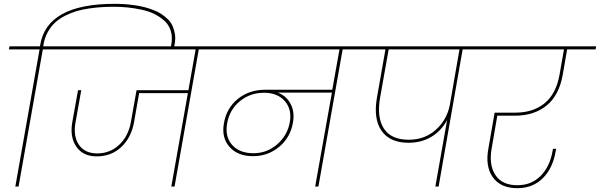

<svg xmlns="http://www.w3.org/2000/svg" viewBox="-20 -985 3168 1014"><path d="M206.1 -724.1 78.1 0H61L189 -724.1H26.9L29.8 -740.2H190.9L191.9 -745.1Q225.6 -964.8 585.9 -964.8Q612.3 -964.8 637.7 -963.1Q663.1 -961.4 690.4 -957.5Q717.8 -953.6 741.9 -947.5Q766.1 -941.4 790.3 -932.1Q814.5 -922.9 832.8 -910.6Q851.1 -898.4 867.2 -882.6Q883.3 -866.7 891.8 -846.9Q900.4 -827.1 904.1 -803Q907.7 -778.8 901.9 -750L898.9 -732.9H881.8L884.8 -750Q891.6 -789.1 882.1 -821Q872.6 -853 849.4 -874.3Q826.2 -895.5 796.1 -910.6Q766.1 -925.8 728 -933.8Q689.9 -941.9 654.8 -945.6Q619.6 -949.2 583 -949.2Q549.3 -949.2 519.8 -947.5Q490.2 -945.8 453.4 -940.7Q416.5 -935.5 386.2 -926.8Q356 -918 324.7 -902.3Q293.5 -886.7 270.8 -865.7Q248 -844.7 231.4 -814Q214.8 -783.2 209 -745.1L208 -740.2H371.1L368.2 -724.1Z M297.9 -724.1 300.8 -740.2H1193.8L1190.9 -724.1H1029.8L901.9 0H884.8L972.2 -493.2H714.8L688 -339.8Q673.3 -258.3 620.4 -208.5Q567.4 -158.7 488.8 -159.2Q418 -159.7 383.1 -210.7Q348.1 -261.7 361.8 -339.8L392.1 -508.8H409.2L378.9 -338.9Q365.7 -266.1 396.7 -220.5Q427.7 -174.8 493.2 -174.8Q561 -174.8 609.4 -220.2Q657.7 -265.6 670.9 -338.9L701.2 -508.8H975.1L1013.2 -724.1Z M1318.8 -175.8Q1389.2 -175.8 1442.9 -221.9Q1496.6 -268.1 1509.8 -335.9Q1523.4 -405.3 1484.9 -450.2Q1446.3 -495.1 1374.5 -495.1Q1300.8 -495.1 1246.6 -450.4Q1192.4 -405.8 1179.7 -334Q1167 -264.2 1205.6 -220Q1244.1 -175.8 1318.8 -175.8ZM1120.6 -724.1 1123.5 -740.2H1953.6L1950.7 -724.1H1789.6L1661.6 0H1644.5L1732.9 -496.1H1445.8Q1490.2 -481 1513.9 -438Q1537.6 -395 1526.9 -335.9Q1513.2 -258.8 1454.3 -209.5Q1395.5 -160.2 1315.9 -160.2Q1235.4 -160.2 1192.1 -209.2Q1148.9 -258.3 1162.6 -334Q1176.3 -414.1 1236.1 -462.6Q1295.9 -511.2 1382.8 -511.2H1734.9L1772.9 -724.1Z M2138.7 -247.1Q2223.6 -247.1 2282 -299.8Q2340.3 -352.5 2355.5 -430.2L2406.7 -724.1H2032.7L1987.3 -469.2Q1969.2 -363.8 2007.8 -305.4Q2046.4 -247.1 2138.7 -247.1ZM1880.4 -724.1 1883.3 -740.2H2588.4L2585.4 -724.1H2423.3L2296.4 0H2279.3L2341.3 -351.1Q2311.5 -294.9 2258.8 -262.9Q2206.1 -231 2137.7 -231Q2039.1 -231 1995.1 -294.2Q1951.2 -357.4 1970.7 -469.2L2015.6 -724.1Z M2516.1 -724.1 2519 -740.2H3128.4L3125.5 -724.1H2975.1L2952.1 -590.8Q2932.6 -481 2866.5 -427.5Q2800.3 -374 2699.2 -374H2606.4L2577.1 -204.1Q2560.5 -115.7 2595.9 -61.3Q2631.3 -6.8 2712.4 -6.8Q2786.1 -6.8 2835 -55.7Q2883.8 -104.5 2898.4 -188L2900.4 -199.2H2917.5Q2915 -189.5 2915 -188Q2899.9 -96.7 2846.7 -43.9Q2793.5 8.8 2712.4 8.8Q2623 8.8 2582 -50Q2541 -108.9 2560.1 -205.1L2592.3 -390.1H2702.1Q2795.4 -390.1 2856.2 -439.7Q2917 -489.3 2935.1 -590.8L2958.5 -724.1Z"/></svg>

Font: SVN-Poppins Thin
Style: Italic
Weight: 100
Italic angle: -10°
Designer: Ninad Kale (Devanagari), Jonny Pinhorn (Latin)
Foundry: Indian Type Foundry
Version: Version 3.002 2017